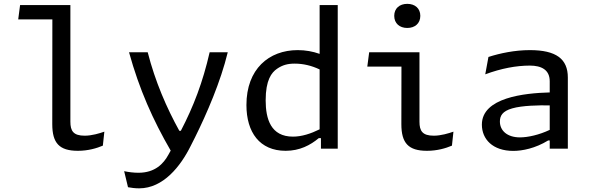

<svg xmlns="http://www.w3.org/2000/svg" viewBox="-20 -792 3140 1023"><path d="M258.5 -130.5C258.5 -29.5 296 11.5 395 11.5C449.5 11.5 495 -2 528 -16L536 -90.5C510.5 -81.5 469 -69 431.5 -69C370.5 -69 355 -94.5 355 -143.5V-765H87L77 -688.5H259Z M767 -513.5H667.5C722.5 -315 794.5 -153.5 889.5 10.5L877.5 32C851.5 80 806.5 128.5 717.5 128.5C692.5 128.5 664.5 125 641.5 120L662 205.5C678 208.5 699 211.5 721.5 211.5C850 211.5 942.5 93.5 996 -14.5L1019.5 -61C1081 -185 1155.5 -356 1193.5 -513.5H1097C1060.5 -354 1011.5 -225.5 943.5 -95H935.5C868 -217 807 -357 767 -513.5Z M1293 -232.5C1293 -87 1363.5 11.5 1502 11.5C1577 11.5 1633.5 -18.5 1678.5 -56H1690V0H1779.5V-765H1683V-505C1646.5 -518 1607.5 -525 1566.5 -525C1412.5 -525 1293 -424 1293 -232.5ZM1395.5 -257.5C1395.5 -366 1427 -405.5 1456 -425.5C1485 -445.5 1512.5 -453 1550 -453C1595.5 -453 1640 -442.5 1683 -422V-103C1636.5 -80 1588 -64 1541 -64C1423 -64 1395.5 -158 1395.5 -257.5Z M2118.5 -130.5C2118.5 -29.5 2156 11.5 2255 11.5C2309.5 11.5 2355 -2 2388 -16L2396 -90.5C2370.5 -81.5 2329 -69 2291.5 -69C2230.5 -69 2215 -94.5 2215 -143.5V-513.5H1947L1937 -437H2119ZM2150 -643C2191 -643 2219.5 -667.5 2219.5 -707.5C2219.5 -747.5 2191 -771.5 2150 -771.5C2109 -771.5 2080.5 -747.5 2080.5 -707.5C2080.5 -667.5 2109 -643 2150 -643Z M3005.5 0V-379C3005.5 -478 2943.5 -525 2803 -525C2723.5 -525 2644.5 -508.5 2582.5 -488.5L2565.5 -396C2650.5 -427.5 2730.5 -442.5 2803 -442.5C2863.5 -442.5 2909 -421 2909 -359V-299.5C2773.5 -296 2547.5 -272 2547.5 -128C2547.5 -50.5 2605 12 2715 12C2763 12 2832 -1.5 2900.5 -43.5H2909V0ZM2643.5 -144.5C2643.5 -174.5 2656.5 -199.5 2709 -214.5C2762.5 -230 2850 -231.5 2909 -230.5V-100C2853 -73.5 2793 -60 2750.5 -60C2683 -60 2643.5 -95.5 2643.5 -144.5Z"/></svg>

Font: Monaspace Argon
Style: Regular
Weight: 400
Designer: Riley Cran & the Lettermatic Team
Foundry: Lettermatic
Version: Version 1.200 (Monaspace Argon)